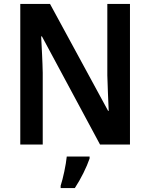

<svg xmlns="http://www.w3.org/2000/svg" viewBox="-20 -734 763 975"><path d="M640 0V-714H525V-351C526 -295 530 -228 532 -171H529L234 -714H83V0H197V-364C196 -423 192 -487 189 -549H193L488 0ZM435 71V61H319C315 103 300 173 288 209V221H360C391 174 420 115 435 71Z"/></svg>

Font: Noto Sans Devanagari UI SemiCondensed SemiBold
Style: Regular
Weight: 600
Width: 4
Designer: Jelle Bosma - Monotype Design Team
Foundry: Monotype Imaging Inc.
Version: Version 2.004